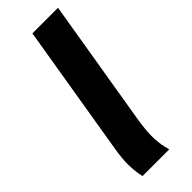

<svg xmlns="http://www.w3.org/2000/svg" viewBox="-225 -692 716 716"><g transform="rotate(-45 133.0 -333.5)"><path d="M45 0Q37.5 -31.7 37.1 -66.2Q36.7 -100.8 45 -149.2L130.8 -666.7H265.8L182.5 -165Q172.5 -104.2 174.6 -66.7Q176.7 -29.2 185 -5V0Z"/></g></svg>

Font: Familjen Grotesk
Style: Bold Italic
Weight: 700
Italic angle: -9.46201°
Designer: Anders Wikstroem, Jonas Baeckman, Matilda Gysing, Kristian Moeller
Foundry: Familjen STHLM AB
Version: Version 2.002; ttfautohint (v1.8.4.7-5d5b)